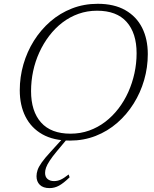

<svg xmlns="http://www.w3.org/2000/svg" viewBox="-20 -712 792 986"><path d="M139.5 -244Q139.5 -140.5 190.8 -83Q242 -25.5 342 -25.5Q393 -25.5 437.8 -41.5Q482.5 -57.5 520.2 -86.2Q558 -115 588 -154Q618 -193 638.8 -239.2Q659.5 -285.5 670.5 -336Q681.5 -386.5 681.5 -438.5Q681.5 -542 630.2 -599.5Q579 -657 478.5 -657Q428 -657 383 -641Q338 -625 300.2 -596Q262.5 -567 232.8 -528Q203 -489 182 -443Q161 -397 150.2 -346.5Q139.5 -296 139.5 -244ZM739 -434Q739 -365.5 720.2 -300.8Q701.5 -236 666.2 -179.8Q631 -123.5 581.8 -80.8Q532.5 -38 471.2 -14Q410 10 339 10Q255 10 197.8 -22.2Q140.5 -54.5 111 -112.8Q81.5 -171 81.5 -248.5Q81.5 -316.5 100.2 -381.5Q119 -446.5 154.2 -502.8Q189.5 -559 238.8 -601.8Q288 -644.5 349.5 -668.5Q411 -692.5 482 -692.5Q566 -692.5 623.2 -660Q680.5 -627.5 709.8 -569.5Q739 -511.5 739 -434ZM211.5 176Q211.5 196.5 224.2 207.2Q237 218 257.5 218Q274.5 218 290.8 211Q307 204 332.5 184L337.5 198.5Q306 229 283 241.5Q260 254 234.5 254Q201.5 254 184.5 237.2Q167.5 220.5 167.5 193Q167.5 178 172.8 161.8Q178 145.5 193.8 123Q209.5 100.5 240 67.5L310 -9.5H334L273 63.5Q248 93.5 234.8 114Q221.5 134.5 216.5 148.8Q211.5 163 211.5 176Z"/></svg>

Font: Newsreader Light
Style: Italic
Weight: 300
Italic angle: -17°
Designer: Hugues Gentile
Foundry: Production Type
Version: Version 1.003